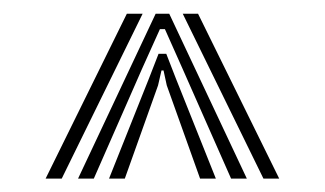

<svg xmlns="http://www.w3.org/2000/svg" viewBox="-20 -820 474 280"><path d="M93.8 -559.5 207 -800H226.8L340 -559.5H317L246.2 -719.8L220.5 -777.5H213.2L187.2 -719.8L116.8 -559.5ZM46.5 -559.5 165 -800H188L70 -559.5ZM364.2 -559.5 246.5 -800H268.8L387.2 -559.5ZM139 -559.5 197.2 -705.5 211.2 -741.5H222.5L236.5 -705.5L294.8 -559.5H271.8L223.2 -695.5L218.5 -717.2H215.5L210.5 -695.5L162 -559.5Z"/></svg>

Font: Big Shoulders Inline Display
Style: Bold
Weight: 700
Designer: Patric King
Foundry: XO Type Co
Version: Version 1.000